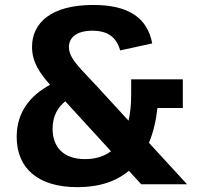

<svg xmlns="http://www.w3.org/2000/svg" viewBox="-20 -762 818 794"><path d="M522.5 -372C522.5 -331 519 -294.5 511.5 -263L381.5 -404.5C314.5 -477.5 265 -518.5 265 -567.5C265 -604.5 294 -635 362 -635C425 -635 461 -609 477 -553.5L609.5 -582.5C589.5 -688 512.5 -741.5 365.5 -741.5C191.5 -741.5 112.5 -667.5 112.5 -568C112.5 -505 144.5 -459.5 187 -411.5C106.5 -367.5 49 -300 49 -196C49 -64.5 139 12 300 12C392.5 12 462 -13 513 -55.5L564 0H753.5L596 -171.5C614 -214.5 625.5 -263.5 631 -315.5H736V-434H522.5ZM197.5 -229.5C197.5 -282.5 219 -318 250 -343L439 -136.5C409.5 -114.5 373.5 -104 332 -104C243 -104 197.5 -153 197.5 -229.5Z"/></svg>

Font: Monaspace Neon Wide
Style: Bold
Weight: 700
Width: 7
Designer: Riley Cran & the Lettermatic Team
Foundry: Lettermatic
Version: Version 1.000 (Monaspace Neon)